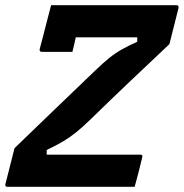

<svg xmlns="http://www.w3.org/2000/svg" viewBox="-34 -720 708 740"><path d="M485 0H-5Q-16 0 -13 -11L22 -149Q99 -223 176 -297.5Q253 -372 336 -451Q364 -478 387 -496.5Q410 -515 435.5 -529.5Q461 -544 495 -559V-576H258Q255 -562 251.5 -546.5Q248 -531 245 -520H128Q117 -520 119 -531Q125 -553 133 -584Q141 -615 149 -646.5Q157 -678 163 -700H646Q656 -700 654 -689L619 -550Q548 -483 472 -411Q396 -339 312 -257Q282 -228 257.5 -208.5Q233 -189 207.5 -174Q182 -159 146 -142V-124H506Q518 -124 514 -113Q507 -83 500 -56Q493 -29 485 0Z"/></svg>

Font: Recursive Mn Lnr St
Style: Bold Italic
Weight: 700
Italic angle: -15°
Monospace: yes
Version: Version 1.079;hotconv 1.0.112;makeotfexe 2.5.65598; ttfautoh